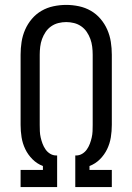

<svg xmlns="http://www.w3.org/2000/svg" viewBox="-20 -763 540 783"><path d="M64 0V-70H155V-86Q131 -95 112.5 -113.5Q94 -132 83 -155Q72 -178 68 -203Q64 -228 64 -254V-540Q64 -566 68 -592Q72 -618 82.5 -642Q93 -666 110 -686Q127 -706 149.5 -719Q172 -732 198 -737.5Q224 -743 250 -743Q276 -743 302 -737.5Q328 -732 350.5 -719Q373 -706 390 -686Q407 -666 417.5 -642Q428 -618 432 -592Q436 -566 436 -540V-254Q436 -228 432 -203Q428 -178 417 -155Q406 -132 387.5 -113.5Q369 -95 345 -86V-70H436V0H287V-129H291Q304 -129 315.5 -136Q327 -143 334.5 -154Q342 -165 346.5 -177Q351 -189 354 -202Q357 -215 357.5 -228Q358 -241 358 -254V-540Q358 -556 356 -572.5Q354 -589 348.5 -604Q343 -619 334 -632.5Q325 -646 311.5 -655.5Q298 -665 282 -669Q266 -673 250 -673Q234 -673 218 -669Q202 -665 188.5 -655.5Q175 -646 166 -632.5Q157 -619 151.5 -604Q146 -589 144 -572.5Q142 -556 142 -540V-254Q142 -241 142.5 -228Q143 -215 146 -202Q149 -189 153.5 -177Q158 -165 165.5 -154Q173 -143 184.5 -136Q196 -129 209 -129H213V0Z"/></svg>

Font: Iosevka Term SS14
Style: Regular
Weight: 400
Monospace: yes
Designer: Belleve Invis
Foundry: Belleve Invis
Version: Version 24.1.1; ttfautohint (v1.8.4)